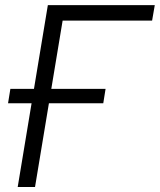

<svg xmlns="http://www.w3.org/2000/svg" viewBox="-20 -748 639 768"><path d="M599.1 -727.5 588.4 -665.5H230.5L120.1 0H50.8L171.4 -727.5ZM12.2 -335 21.5 -392.6H402.3L393.1 -335Z"/></svg>

Font: Inter Light
Style: Italic
Weight: 300
Italic angle: -9.3988°
Designer: Rasmus Andersson
Foundry: rsms
Version: Version 4.001;git-66647c0bb